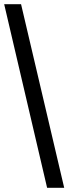

<svg xmlns="http://www.w3.org/2000/svg" viewBox="-20 -780 328 921"><path d="M206 121 0 -760H81L288 121Z"/></svg>

Font: Noto Serif Armenian Black
Style: Regular
Weight: 900
Version: Version 2.007